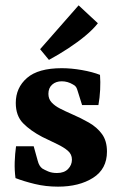

<svg xmlns="http://www.w3.org/2000/svg" viewBox="-20 -688 447 718"><path d="M38 -22Q34 -51 35 -82Q36 -113 40 -141H106L121 -87Q126 -67 138 -58Q146 -53 160 -47Q174 -41 193 -41Q220 -41 234.5 -56Q249 -71 249 -91Q249 -111 234 -124Q219 -137 194 -149Q169 -161 138 -176Q94 -199 66.5 -227Q39 -255 39 -303Q39 -360 81 -396.5Q123 -433 211 -433Q247 -433 286.5 -426Q326 -419 354 -408Q356 -382 354.5 -352Q353 -322 348 -295H287L271 -346Q268 -357 264.5 -362.5Q261 -368 253 -372Q243 -378 232.5 -381Q222 -384 211 -384Q189 -384 175 -371.5Q161 -359 161 -337Q161 -318 173 -305Q185 -292 204.5 -282Q224 -272 247 -262Q282 -247 312.5 -229.5Q343 -212 361.5 -186.5Q380 -161 380 -121Q380 -56 328 -23Q276 10 197 10Q151 10 110 0Q69 -10 38 -22ZM130 -504 274 -668 346 -601Q328 -578 299 -554Q270 -530 235 -507Q200 -484 163 -464Z"/></svg>

Font: Yrsa
Style: Regular
Weight: 400
Designer: Anna Giedrys (Yrsa+Rasa design), David Brezina (Yrsa art-direction, Rasa art-direction, design)
Foundry: Rosetta Type Foundry
Version: Version 2.004